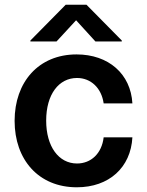

<svg xmlns="http://www.w3.org/2000/svg" viewBox="-20 -784 623 815"><path d="M306 11C443 11 535 -73 542 -201H420C412 -132 366 -90 307 -90C229 -90 176 -162 176 -272C176 -384 230 -453 307 -453C366 -453 411 -410 420 -345H542C535 -470 441 -553 305 -553C144 -553 42 -436 42 -271C42 -106 144 11 306 11ZM109 -608H220L303 -698L385 -608H497V-612L347 -764H259L109 -612Z"/></svg>

Font: Wafeq Semi Bold
Style: Regular
Weight: 600
Designer: Rasmus Andersson & Azza Alameddine
Foundry: Google & TypeTogether
Version: Version 3.000;January 28, 2025;FontCreator 15.0.0.3014 64-bi